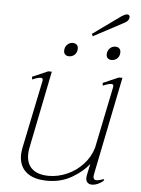

<svg xmlns="http://www.w3.org/2000/svg" viewBox="-54 -793 621 845"><g transform="rotate(5 256.5 -370.0)"><path d="M485 -736Q483 -722 466 -713L331 -641L326 -651L447 -738Q465 -750 474 -750Q480 -750 483 -746Q486 -742 485 -736ZM211 -566Q211 -583 221.5 -593.5Q232 -604 246 -604Q257 -604 263.5 -598Q270 -592 270 -581Q270 -564 259.5 -554Q249 -544 234 -544Q224 -544 217.5 -550Q211 -556 211 -566ZM422 -544Q412 -544 405.5 -550Q399 -556 399 -566Q399 -583 409.5 -593.5Q420 -604 434 -604Q445 -604 451.5 -598Q458 -592 458 -581Q458 -564 447.5 -554Q437 -544 422 -544ZM390 -40Q388 -30 388 -27Q388 -11 403 -11Q410 -11 436 -19L434 -11Q422 -1 409 4.5Q396 10 385 10Q372 10 364.5 3Q357 -4 357 -18Q357 -24 358 -28L369 -80Q342 -45 294.5 -17.5Q247 10 188 10Q126 10 94 -17Q62 -44 62 -92Q62 -106 65 -122L128 -427V-431Q128 -439 119 -439Q112 -439 101 -435.5Q90 -432 82 -428L80 -440L149 -470H165L97 -132Q93 -116 93 -98Q93 -56 118.5 -34Q144 -12 192 -12Q232 -12 272 -29.5Q312 -47 342 -79.5Q372 -112 384 -154L440 -427V-431Q440 -439 431 -439Q424 -439 413 -435.5Q402 -432 394 -428L392 -440L461 -470H477Z"/></g></svg>

Font: Taviraj Thin
Style: Italic
Weight: 250
Italic angle: -12°
Designer: Katatrad Team
Foundry: CadsonDemak
Version: Version 1.001